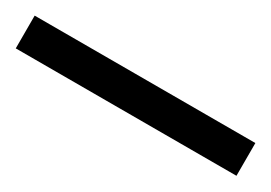

<svg xmlns="http://www.w3.org/2000/svg" viewBox="-16 -42 466 330"><g transform="rotate(30 217.0 122.5)"><path d="M436 155H-2V90H436Z"/></g></svg>

Font: Noto Sans Ol Chiki Medium
Style: Regular
Weight: 500
Designer: Monotype Design Team, Lewis McGuffie
Foundry: Monotype Imaging Inc.
Version: Version 2.003; ttfautohint (v1.8.4.7-5d5b)